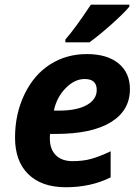

<svg xmlns="http://www.w3.org/2000/svg" viewBox="-20 -786 597 816"><path d="M339.8 -450.2Q296.9 -450.2 258.8 -411.1Q220.7 -372.1 209 -315.9H231Q306.6 -315.9 348.9 -339.6Q391.1 -363.3 391.1 -403.8Q391.1 -450.2 339.8 -450.2ZM259.8 9.8Q157.2 9.8 100.6 -45.4Q43.9 -100.6 43.9 -201.2Q43.9 -302.2 84.2 -385.5Q124.5 -468.8 193.4 -512.5Q262.2 -556.2 349.1 -556.2Q435.5 -556.2 483.9 -516.4Q532.2 -476.6 532.2 -407.2Q532.2 -315.9 450.7 -266.4Q369.1 -216.8 217.8 -216.8H192.9L191.9 -206.5V-196.8Q191.9 -152.3 217 -126.7Q242.2 -101.1 289.1 -101.1Q331.5 -101.1 366.2 -110.4Q400.9 -119.6 450.2 -143.1V-32.2Q366.2 9.8 259.8 9.8ZM257.8 -618.2Q296.4 -661.1 366.2 -766.1H529.8V-757.8Q507.3 -730.5 454.6 -683.3Q401.9 -636.2 359.9 -606H257.8Z"/></svg>

Font: CAA NEO Sans
Style: Bold Italic
Weight: 700
Italic angle: -12°
Version: Version 1.10